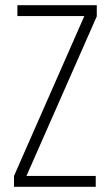

<svg xmlns="http://www.w3.org/2000/svg" viewBox="-20 -720 428 740"><path d="M349 0H34V-42L305 -658H47V-700H353V-657L82 -42H349Z"/></svg>

Font: Bebas Neue Book
Style: Regular
Weight: 300
Designer: Ryoichi Tsunekawa
Foundry: Ryoichi Tsunekawa
Version: Version 1.003;PS 001.003;hotconv 1.0.88;makeotf.lib2.5.64775